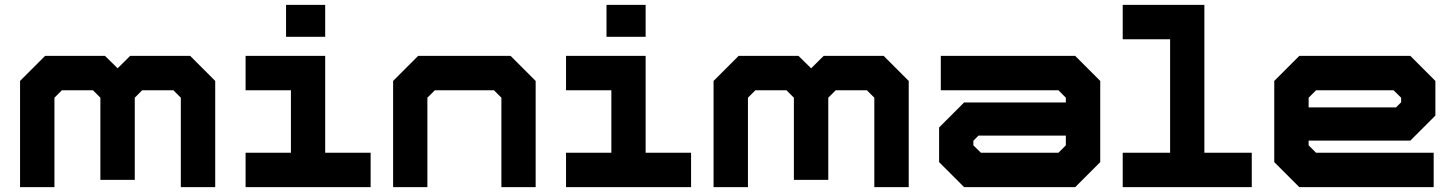

<svg xmlns="http://www.w3.org/2000/svg" viewBox="-20 -770 5988 790"><path d="M62.5 0V-437L165.5 -540H412L464 -489L515.5 -540H762.5L865.5 -437V0H724V-368L693.5 -398.5H565L534.5 -368V-30H393V-368L362.5 -398.5H234.5L204 -368V0Z M1157 -618.5V-750H1318V-618.5ZM990.5 0V-141.5H1177V-398.5H990.5V-540H1318V-141.5H1505V0Z M1597.5 0V-437L1700.5 -540H2081L2184 -437V0H2043V-368L2012.5 -398.5H1769L1738.5 -368V0Z M2475.5 -618.5V-750H2636.5V-618.5ZM2309 0V-141.5H2495.5V-398.5H2309V-540H2636.5V-141.5H2823.5V0Z M2916 0V-437L3019 -540H3265.5L3317.5 -489L3369 -540H3616L3719 -437V0H3577.5V-368L3547 -398.5H3418.5L3388 -368V-30H3246.5V-368L3216 -398.5H3088L3057.5 -368V0Z M3947 0 3844 -103V-245.5L3947 -348.5H4365.5V-368L4335 -398.5H3851V-540H4404L4507 -437V-103L4404 0ZM4016 -141.5H4335L4365.5 -172V-212H4006L3985 -191V-172Z M4599.5 0V-141.5H4794.5V-608.5H4599.5V-750H4935.5V-141.5H5130.5V0Z M5783 -540 5886 -437V-294.5L5783 -191.5H5364.5V-172L5395 -141.5H5879V0H5326L5223 -103V-437L5326 -540ZM5714 -398.5H5395L5364.5 -368V-328H5724L5745 -349V-368Z"/></svg>

Font: Tourney Expanded Black
Style: Regular
Weight: 900
Width: 7
Designer: Tyler Finck
Foundry: Etcetera Type Co
Version: Version 1.010; ttfautohint (v1.8.3)